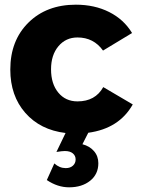

<svg xmlns="http://www.w3.org/2000/svg" viewBox="-20 -565 602 820"><path d="M24 -268Q24 -392 101.5 -468.5Q179 -545 304 -545Q384 -545 446.5 -513.5Q509 -482 544 -424L420 -349Q380 -405 311 -405Q261 -405 229.5 -367.5Q198 -330 198 -269Q198 -207 229 -169.5Q260 -132 311 -132Q387 -132 421 -193L547 -119Q489 -16 357 2L332 51Q363 59 381.5 80.5Q400 102 400 132Q400 179 365 207Q330 235 275 235Q226 235 180 204L212 133Q234 153 261 153Q280 153 291.5 142.5Q303 132 303 116Q303 100 291 90Q279 80 257 80Q245 80 221 84L260 3Q152 -10 88 -83Q24 -156 24 -268Z"/></svg>

Font: Trueno
Style: Bd
Weight: 700
Designer: Julieta Ulanovsky
Foundry: Julieta Ulanovsky
Version: Version 3.001b